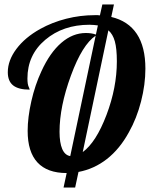

<svg xmlns="http://www.w3.org/2000/svg" viewBox="-20 -770 698 861"><path d="M558 -177Q517 -102 459.5 -57Q402 -12 332 1L317 71H265L279 6Q192 6 148 -41.5Q104 -89 104 -183Q104 -243 120.5 -316Q137 -389 166 -451Q204 -534 255 -578Q306 -622 365 -622Q377 -622 388 -620.5Q399 -619 410 -615L419 -656Q411 -657 401.5 -658Q392 -659 381 -659Q263 -659 183 -591.5Q103 -524 103 -418Q103 -405 104.5 -395Q106 -385 111 -375Q112 -372 112.5 -370.5Q113 -369 113 -368Q63 -368 39 -387Q15 -406 15 -446Q15 -499 53.5 -550.5Q92 -602 160 -640Q214 -670 277 -686Q340 -702 404 -702Q414 -702 419 -702Q424 -702 428 -701L439 -750H491L479 -694Q555 -676 593.5 -618Q632 -560 632 -462Q632 -391 612.5 -315Q593 -239 558 -177ZM351 -88Q411 -132 457.5 -254.5Q504 -377 504 -495Q504 -552 495 -584.5Q486 -617 466 -634ZM409 -610Q349 -570 298 -431Q247 -292 247 -179Q247 -130 259 -102Q271 -74 295 -70Z"/></svg>

Font: Galada
Style: Regular
Weight: 400
Designer: Latin by Pablo Impallari, Bengali by Jeremie Hornus, Yoann Minet, and Juan Bruce
Foundry: black foundry
Version: Version 1.261;PS 1.261;hotconv 1.0.86;makeotf.lib2.5.63406